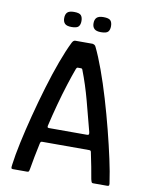

<svg xmlns="http://www.w3.org/2000/svg" viewBox="-89 -876 731 941"><g transform="rotate(10 276.0 -405.5)"><path d="M41 0Q34 0 33 -4.5Q32 -9 34 -22Q40 -69 54 -134Q68 -199 87 -272.5Q106 -346 128 -419.5Q150 -493 173 -555.5Q196 -618 217 -660Q220 -666 224 -669.5Q228 -673 233 -673H319Q324 -672 328.5 -669.5Q333 -667 336 -660Q356 -619 379 -556Q402 -493 424 -419Q446 -345 465 -270.5Q484 -196 498 -131.5Q512 -67 518 -23Q521 -9 519.5 -4.5Q518 0 511 0H440Q435 0 433 -3Q431 -6 428 -18Q424 -44 417 -79Q410 -114 403 -148Q402 -154 399.5 -155.5Q397 -157 391 -157H161Q155 -157 153 -155.5Q151 -154 149 -147Q142 -114 135 -79Q128 -44 124 -18Q122 -6 120 -3Q118 0 112 0ZM180 -229H371Q376 -229 378 -232Q380 -235 378 -244Q359 -318 338.5 -394.5Q318 -471 292 -538Q290 -545 284 -545H268Q263 -545 260 -538Q247 -503 231 -453Q215 -403 200 -347.5Q185 -292 173 -240Q172 -236 173 -232.5Q174 -229 180 -229ZM246 -773Q246 -755 237.5 -745.5Q229 -736 203 -736Q179 -736 169.5 -745.5Q160 -755 160 -773Q160 -792 169.5 -801.5Q179 -811 203 -811Q229 -811 237.5 -801.5Q246 -792 246 -773ZM393 -773Q393 -755 384.5 -745.5Q376 -736 349 -736Q326 -736 316 -745.5Q306 -755 306 -773Q306 -792 316 -801.5Q326 -811 349 -811Q376 -811 384.5 -801.5Q393 -792 393 -773Z"/></g></svg>

Font: Glory Medium
Style: Regular
Weight: 500
Designer: Robert Leuschke
Foundry: Robert Leuschke
Version: Version 1.011